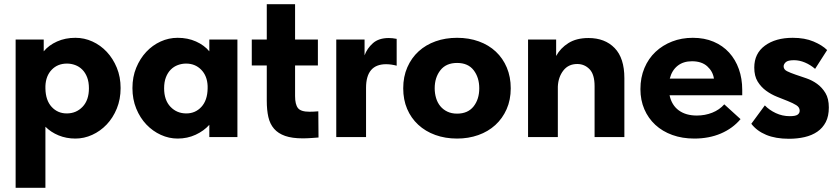

<svg xmlns="http://www.w3.org/2000/svg" viewBox="-20 -649 3972 909"><path d="M54 240V-462H187V-406Q211 -435 250 -452.5Q289 -470 337 -470Q379 -470 417.5 -452.5Q456 -435 485.5 -403.5Q515 -372 533 -328.5Q551 -285 551 -232Q551 -179 533 -135Q515 -91 485 -59.5Q455 -28 416.5 -10.5Q378 7 337 7Q294 7 257.5 -8Q221 -23 195 -49V240ZM297 -348Q253 -348 225 -319Q197 -290 195 -242V-230Q196 -174 224.5 -143Q253 -112 296 -112Q341 -112 371 -143.5Q401 -175 401 -231Q401 -261 392.5 -283Q384 -305 369.5 -319.5Q355 -334 336 -341Q317 -348 297 -348Z M821 7Q780 7 741.5 -10.5Q703 -28 673 -59.5Q643 -91 625 -135Q607 -179 607 -232Q607 -285 625 -328.5Q643 -372 672.5 -403.5Q702 -435 740.5 -452.5Q779 -470 821 -470Q869 -470 908 -452.5Q947 -435 971 -406V-462H1104V0H971V-58Q945 -29 906 -11Q867 7 821 7ZM862 -112Q905 -112 933.5 -143Q962 -174 963 -230V-242Q961 -290 932.5 -319Q904 -348 861 -348Q841 -348 822 -341Q803 -334 788.5 -319.5Q774 -305 765.5 -283Q757 -261 757 -231Q757 -175 787 -143.5Q817 -112 862 -112Z M1172 -462H1243V-629H1377V-462H1485V-339H1377V-194Q1377 -155 1390.5 -137.5Q1404 -120 1445 -120Q1454 -120 1465 -120.5Q1476 -121 1487 -122L1488 2Q1474 3 1453.5 4.5Q1433 6 1413 6Q1363 6 1330 -5.5Q1297 -17 1277.5 -39.5Q1258 -62 1250.5 -95Q1243 -128 1243 -172V-339H1172Z M1821 -469Q1829 -469 1838.5 -468Q1848 -467 1858 -465V-338Q1847 -341 1834 -343Q1821 -345 1808 -345Q1713 -345 1713 -233V0H1572V-462H1706V-387Q1718 -420 1745.5 -444.5Q1773 -469 1821 -469Z M2144 7Q2088 7 2041 -10Q1994 -27 1960 -58.5Q1926 -90 1907.5 -133.5Q1889 -177 1889 -231Q1889 -286 1908.5 -330.5Q1928 -375 1962 -406Q1996 -437 2042.5 -453.5Q2089 -470 2144 -470Q2200 -470 2247 -453Q2294 -436 2327.5 -404.5Q2361 -373 2379.5 -329Q2398 -285 2398 -231Q2398 -176 2378.5 -132Q2359 -88 2325 -57Q2291 -26 2244.5 -9.5Q2198 7 2144 7ZM2144 -111Q2195 -111 2222 -145Q2249 -179 2249 -231Q2249 -282 2222.5 -316.5Q2196 -351 2144 -351Q2092 -351 2065 -316.5Q2038 -282 2038 -231Q2038 -207 2044.5 -185Q2051 -163 2064.5 -146.5Q2078 -130 2098 -120.5Q2118 -111 2144 -111Z M2795 -241Q2795 -297 2771 -321.5Q2747 -346 2713 -346Q2671 -346 2647 -315Q2623 -284 2621 -239V0H2480V-462H2613V-384Q2633 -421 2671 -445Q2709 -469 2766 -469Q2844 -469 2890 -421.5Q2936 -374 2936 -279V0H2795V-241Z M3267 7Q3210 7 3163 -10Q3116 -27 3082.5 -58Q3049 -89 3030.5 -132Q3012 -175 3012 -227Q3012 -282 3031 -327Q3050 -372 3083.5 -403.5Q3117 -435 3162 -452.5Q3207 -470 3260 -470Q3315 -470 3358.5 -451.5Q3402 -433 3432 -400Q3462 -367 3478 -322Q3494 -277 3494 -224V-198H3150Q3160 -151 3193.5 -126.5Q3227 -102 3279 -102Q3318 -102 3352 -115.5Q3386 -129 3409 -155L3486 -85Q3449 -41 3393 -17Q3337 7 3267 7ZM3256 -359Q3215 -359 3188 -337.5Q3161 -316 3151 -277H3360Q3355 -311 3328.5 -335Q3302 -359 3256 -359Z M3715 8Q3652 8 3607.5 -10.5Q3563 -29 3537 -63L3601 -150Q3622 -128 3653 -113.5Q3684 -99 3719 -99Q3746 -99 3756 -106Q3766 -113 3766 -125Q3766 -141 3750 -151Q3734 -161 3710 -170.5Q3686 -180 3658.5 -191Q3631 -202 3607 -219.5Q3583 -237 3567 -263Q3551 -289 3551 -329Q3551 -396 3601.5 -433Q3652 -470 3733 -470Q3790 -470 3831.5 -452.5Q3873 -435 3896 -412L3839 -323Q3817 -342 3791 -353Q3765 -364 3739 -364Q3710 -364 3700 -354.5Q3690 -345 3690 -335Q3690 -320 3706 -312Q3722 -304 3745.5 -296Q3769 -288 3797 -278.5Q3825 -269 3848.5 -252Q3872 -235 3888 -208.5Q3904 -182 3904 -140Q3904 -99 3889.5 -71Q3875 -43 3849.5 -25.5Q3824 -8 3789.5 0Q3755 8 3715 8Z"/></svg>

Font: Tilda Sans Extra Bold
Style: Regular
Weight: 800
Designer: ParaType Ltd
Foundry: ParaType Ltd
Version: Version 1.009